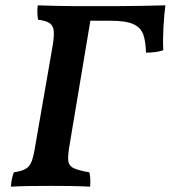

<svg xmlns="http://www.w3.org/2000/svg" viewBox="-20 -699 642 722"><path d="M21 3Q23 -28 32 -51Q61 -55 76.5 -64Q92 -73 99.5 -93.5Q107 -114 113 -153L178 -527Q184 -563 182 -583Q180 -603 166.5 -612Q153 -621 123 -625Q121 -637 120.5 -651Q120 -665 122 -679Q152 -678 185.5 -677Q219 -676 255.5 -676Q292 -676 329 -676L242 -156Q235 -117 236.5 -96.5Q238 -76 256.5 -67Q275 -58 316 -51Q319 -39 319.5 -26Q320 -13 319 3Q281 1 246 0.5Q211 0 171 0Q130 0 93.5 0.5Q57 1 21 3ZM529 -501Q528 -542 519 -568.5Q510 -595 482 -608Q454 -621 394 -621H293L326 -676Q380 -676 426 -676Q472 -676 515.5 -677Q559 -678 602 -679Q597 -641 594.5 -594.5Q592 -548 594 -510Q567 -501 529 -501Z"/></svg>

Font: Vollkorn SemiBold
Style: Italic
Weight: 600
Italic angle: -11°
Designer: Friedrich Althausen
Foundry: Friedrich Althausen
Version: Version 5.000